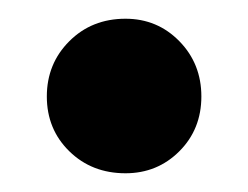

<svg xmlns="http://www.w3.org/2000/svg" viewBox="-20 -185 265 205"><path d="M114 0Q148 0 171.5 -23.5Q195 -47 195 -82Q195 -117 171.5 -141Q148 -165 114 -165Q78 -165 54 -141Q30 -117 30 -82Q30 -47 54 -23.5Q78 0 114 0Z"/></svg>

Font: Catamaran Thin ExtraBold
Style: Regular
Weight: 800
Version: Version 2.000